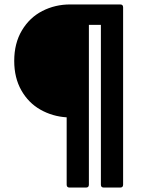

<svg xmlns="http://www.w3.org/2000/svg" viewBox="-20 -754 664 864"><path d="M293 90Q280 90 280 77V-226Q216 -230 162 -260.5Q108 -291 76 -347.5Q44 -404 44 -480Q44 -559 78.5 -617Q113 -675 170.5 -704.5Q228 -734 296 -734H521Q534 -734 534 -721V77Q534 90 521 90H447Q434 90 434 77V-642H380V77Q380 90 367 90Z"/></svg>

Font: LINE Seed Sans TH App
Style: Bold
Weight: 700
Designer: Dalton Maag Ltd | Thai characters by Cadson Demak Co.,Ltd.
Foundry: Dalton Maag Ltd
Version: Version 1.003